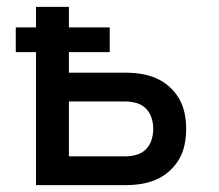

<svg xmlns="http://www.w3.org/2000/svg" viewBox="-20 -540 640 560"><path d="M85 0V-388H26V-460H85V-520H181V-460H300V-388H181V-328H346Q369 -328 391.5 -324.5Q414 -321 435 -312Q456 -303 473.5 -287.5Q491 -272 502.5 -252Q514 -232 518.5 -209.5Q523 -187 523 -164Q523 -141 518.5 -118.5Q514 -96 502.5 -76Q491 -56 473.5 -40.5Q456 -25 435 -16Q414 -7 391.5 -3.5Q369 0 346 0ZM346 -84Q362 -84 378 -88.5Q394 -93 405.5 -104.5Q417 -116 422 -132Q427 -148 427 -164Q427 -180 422 -196Q417 -212 405.5 -223.5Q394 -235 378 -239.5Q362 -244 346 -244H181V-84Z"/></svg>

Font: Iosevka Medium Extended
Style: Regular
Weight: 500
Width: 7
Monospace: yes
Designer: Belleve Invis
Foundry: Belleve Invis
Version: Version 32.5.0; ttfautohint (v1.8.4)